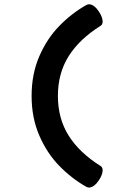

<svg xmlns="http://www.w3.org/2000/svg" viewBox="-20 -695 640 884"><path d="M390.1 -675.3Q401.4 -675.3 413.3 -666.3Q425.3 -657.2 435.1 -642.1Q452.6 -615.7 452.6 -595.7Q452.6 -582.5 443.8 -576.7Q346.2 -515.6 296.4 -436.8Q246.6 -357.9 246.6 -253.4Q246.6 -148.9 296.4 -70.1Q346.2 8.8 443.8 69.8Q452.6 75.7 452.6 88.9Q452.6 108.9 435.1 135.3Q425.3 150.4 413.3 159.4Q401.4 168.5 390.1 168.5Q383.3 168.5 376.5 164.6Q308.6 126 252.2 67.9Q195.8 9.8 160.6 -71.8Q125.5 -153.3 125.5 -253.4Q125.5 -353.5 160.6 -435.1Q195.8 -516.6 252.2 -574.7Q308.6 -632.8 376.5 -671.4Q383.3 -675.3 390.1 -675.3Z"/></svg>

Font: Courier Prime
Style: Bold
Weight: 700
Designer: Alan Dague-Greene, Quote-Unquote Apps
Foundry: Quote-Unquote Apps
Version: Version 3.018